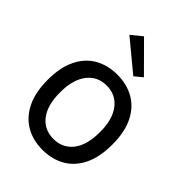

<svg xmlns="http://www.w3.org/2000/svg" viewBox="-269 -1070 1209 1209"><g transform="rotate(45 336.0 -465.0)"><path d="M336 13.5Q252 13.5 187 -24Q122 -61.5 85 -136Q48 -210.5 48 -321.5Q48 -434.5 85 -508.5Q122 -582.5 187 -619Q252 -655.5 336 -655.5Q420.5 -655.5 485.8 -618.2Q551 -581 587.8 -506.8Q624.5 -432.5 624.5 -321.5Q624.5 -209 587.8 -134.8Q551 -60.5 485.8 -23.5Q420.5 13.5 336 13.5ZM336 -84Q418 -84 466 -145Q514 -206 514 -322.5Q514 -435 466 -497.2Q418 -559.5 336 -559.5Q255.5 -559.5 207.2 -497.2Q159 -435 159 -321.5Q159 -206 207.2 -145Q255.5 -84 336 -84ZM413.5 -719 211.5 -886 283.5 -944.5 465.5 -761.5Z"/></g></svg>

Font: Karla SemiBold
Style: Regular
Weight: 600
Designer: Jonathan Pinhorn
Version: Version 2.004; ttfautohint (v1.8.4.7-5d5b);gftools[0.9.33]